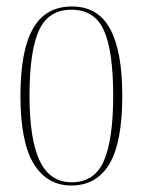

<svg xmlns="http://www.w3.org/2000/svg" viewBox="-20 -562 440 592"><path d="M200 10Q125 10 84 -57Q43 -124 43 -267Q43 -405 81.5 -473.5Q120 -542 202 -542Q282 -542 319.5 -473Q357 -404 357 -267Q357 -122 317 -56Q277 10 200 10ZM201 0Q272 0 300.5 -66.5Q329 -133 329 -267Q329 -404 300.5 -468Q272 -532 200 -532Q129 -532 100 -468Q71 -404 71 -267Q71 -132 102.5 -66Q134 0 201 0Z"/></svg>

Font: Noto Serif Display ExtraCondensed Thin
Style: Regular
Weight: 100
Width: 2
Designer: Monotype Design Team
Foundry: Monotype Imaging Inc.
Version: Version 2.009